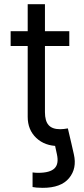

<svg xmlns="http://www.w3.org/2000/svg" viewBox="-20 -696 403 924"><path d="M136.7 204.1V133.8Q143.6 134.8 150.9 135.3Q158.2 135.7 164.1 135.7Q220.2 135.7 242.2 114.3Q264.2 92.8 253.9 46.4L243.2 -2.9H324.2L335.4 46.4Q351.1 114.3 312.5 161.1Q273.9 208 185.5 208Q168.9 208 156 206.8Q143.1 205.6 136.7 204.1ZM113.3 -675.8H196.3V-156.2Q196.3 -113.8 213.9 -94Q231.4 -74.2 269.5 -74.2Q277.8 -74.2 286.9 -75.2Q295.9 -76.2 306.6 -78.1L324.2 -2.9Q312.5 1.5 295.7 4.2Q278.8 6.8 261.7 6.8Q195.8 6.8 154.5 -32.2Q113.3 -71.3 113.3 -133.8ZM313.5 -545.9V-474.6H31.2V-545.9Z"/></svg>

Font: GitLab Sans
Style: Regular
Weight: 400
Designer: Rasmus Andersson
Foundry: Modifications by GitLab B.V., manufactured by rsms
Version: Version 4.000;git-c8fb6b7